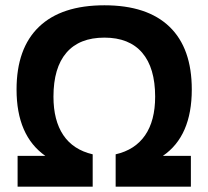

<svg xmlns="http://www.w3.org/2000/svg" viewBox="-20 -699 780 719"><path d="M371.1 -558.1Q277.3 -558.1 228.8 -501.7Q180.2 -445.3 180.2 -336.9Q180.2 -248 217 -193.1Q253.9 -138.2 327.1 -121.1V0H45.9V-115.2H149.9Q42 -190.9 42 -363.8Q42 -518.1 126 -598.6Q210 -679.2 371.1 -679.2Q531.2 -679.2 614.7 -598.9Q698.2 -518.6 698.2 -363.8Q698.2 -189 589.8 -115.2H694.8V0H413.1V-121.1Q485.8 -137.7 523.4 -192.4Q561 -247.1 561 -336.9Q561 -444.8 512.5 -501.5Q463.9 -558.1 371.1 -558.1Z"/></svg>

Font: LT Wave Text Bold
Style: Regular
Weight: 700
Designer: Daniel Lyons
Version: Version 2.5 (Glyphs App)